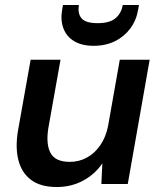

<svg xmlns="http://www.w3.org/2000/svg" viewBox="-20 -739 644 771"><path d="M208 12Q143 12 105 -16.5Q67 -45 54 -95.5Q41 -146 52 -213L103 -499H223L174 -224Q164 -160 183 -124.5Q202 -89 261 -89Q297 -89 328.5 -106Q360 -123 382.5 -155.5Q405 -188 414 -233L461 -499H581L493 0H387L391 -83Q361 -39 313.5 -13.5Q266 12 208 12ZM356 -555Q309 -555 278 -573.5Q247 -592 234.5 -625.5Q222 -659 230 -703L233 -719H297Q291 -685 307.5 -665.5Q324 -646 372 -646Q420 -646 443.5 -665.5Q467 -685 473 -719H538L535 -702Q528 -658 503.5 -625Q479 -592 441.5 -573.5Q404 -555 356 -555Z"/></svg>

Font: DM Sans 20pt SemiBold
Style: Italic
Weight: 600
Italic angle: -10°
Version: Version 4.004;gftools[0.9.30]